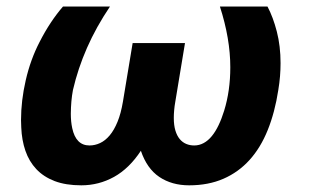

<svg xmlns="http://www.w3.org/2000/svg" viewBox="-20 -548 976 578"><path d="M549.4 9.9Q497.2 9.9 459.7 -15.3Q422.2 -40.5 404.1 -94.1Q369 -40.8 323.2 -15.4Q277.3 9.9 224.8 9.9Q178.3 9.9 144.7 -2.8Q111.2 -15.6 89.3 -38.9Q67.5 -62.1 56.5 -94.1Q45.5 -126.1 44 -164.4L43.3 -186.4Q43.3 -245 57.5 -306.5Q71.7 -368.6 99.1 -421.5Q115.4 -453.5 133 -479.9Q150.6 -506.4 169.7 -528.4H311.1Q269.5 -466.6 242 -404.1Q214.5 -341.6 199.6 -277Q193.5 -245 193.2 -205.6Q193.2 -181.8 197.4 -162.3Q208.5 -110.1 249.3 -110.1Q266 -110.1 281.4 -117.4Q296.9 -124.6 310.2 -140.4Q323.5 -156.2 333.8 -181.3Q344.1 -206.3 350.1 -242.2L379.3 -418.3H536.9L507.8 -242.2Q505.3 -228.3 504.3 -216.1Q503.2 -203.8 503.2 -193.2Q503.2 -170.8 508 -155Q512.8 -139.2 521.1 -129.3Q529.5 -119.3 540.7 -114.7Q551.8 -110.1 564.6 -110.1Q579.9 -110.1 593.2 -117.4Q606.5 -124.6 617.7 -138.3Q628.9 -152 638.1 -171.3Q647.4 -190.7 654.8 -214.8Q673.3 -274.5 673.3 -345.5Q673.3 -431.5 642 -528.4H785.2Q802.2 -496.4 813.4 -452.8Q824.6 -409.1 824.6 -358Q824.6 -338.8 823 -318.7Q821.4 -298.7 817.8 -277Q807.5 -209.9 786 -156.6Q764.6 -103.3 731.2 -66.4Q697.8 -29.5 652.5 -9.8Q607.2 9.9 549.4 9.9Z"/></svg>

Font: Linik Sans
Style: Bold Italic
Weight: 700
Italic angle: 9°
Designer: Fonts by Rasmus Andersson / Changes by Cristiano Sobral with parts from Marc Monis
Foundry: rsms
Version: Version 3.020; ttfautohint (v1.6)